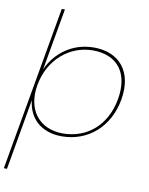

<svg xmlns="http://www.w3.org/2000/svg" viewBox="-111 -814 887 1143"><g transform="rotate(10 332.0 -243.0)"><path d="M121 -366 187 -740H168L-7 254H12L87 -174C97 -69 171 7 299 7C454 7 581 -98 611 -270C641 -442 552 -547 397 -547C269 -547 167 -471 121 -366ZM591 -270C563 -109 450 -11 302 -11C161 -11 76 -114 104 -270C132 -426 253 -529 394 -529C542 -529 619 -431 591 -270Z"/></g></svg>

Font: Poppins Devanagari Thin
Style: Italic
Weight: 100
Italic angle: -10°
Designer: Ninad Kale (Devanagari), Jonny Pinhorn (Latin)
Foundry: Indian Type Foundry
Version: 4.005